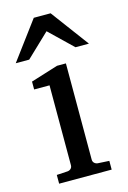

<svg xmlns="http://www.w3.org/2000/svg" viewBox="-124 -775 551 829"><g transform="rotate(-15 151.5 -360.0)"><path d="M34.2 0V-39.1L83 -42Q92.3 -43 98.1 -48.8Q104 -54.7 104 -64V-420.9H35.2V-456.1L157.2 -494.1H196.8V-64Q196.8 -54.7 202.9 -48.8Q209 -43 217.8 -42L269 -39.1V0ZM254.9 -550.8 151.9 -649.9 47.9 -550.8H-12.2L113.8 -720.2H189L314.9 -550.8Z"/></g></svg>

Font: Charis SIL Afr
Style: Regular
Weight: 400
Foundry: SIL International
Version: Version 5.000